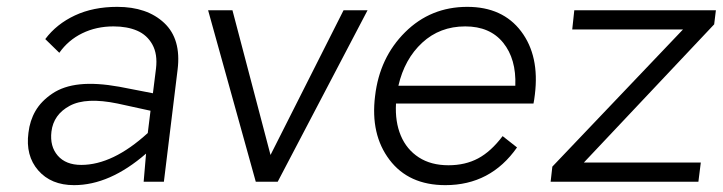

<svg xmlns="http://www.w3.org/2000/svg" viewBox="-20 -530 2108 560"><path d="M322 -510Q409 -510 459 -463Q509 -416 498 -327L458 0H399L406 -82Q300 10 196 10Q129 10 91.5 -33Q54 -76 63 -143Q67 -178 83.5 -206.5Q100 -235 132.5 -257Q165 -279 213 -284Q261 -289 328 -277L426 -258L435 -330Q440 -372 424.5 -400Q409 -428 380 -440.5Q351 -453 311 -453Q261 -453 220 -433Q179 -413 153 -376L112 -416Q145 -460 198.5 -485Q252 -510 322 -510ZM217 -49Q309 -49 411 -142L419 -207L323 -228Q231 -247 183.5 -221.5Q136 -196 130 -146Q125 -103 148.5 -76Q172 -49 217 -49Z M982 -500H1052L790 0H726L587 -500H658L769 -78Z M1540 -254Q1538 -237 1536 -228H1135Q1132 -175 1149 -134.5Q1166 -94 1201.5 -71Q1237 -48 1288 -48Q1337 -48 1374.5 -68Q1412 -88 1446 -133L1488 -100Q1411 10 1279 10Q1172 10 1116 -64Q1060 -138 1074 -250Q1087 -362 1161.5 -436Q1236 -510 1343 -510Q1446 -510 1500 -438.5Q1554 -367 1540 -254ZM1337 -453Q1263 -453 1211.5 -405.5Q1160 -358 1142 -280H1483Q1486 -358 1447.5 -405.5Q1409 -453 1337 -453Z M1586 0 1591 -44 1972 -444H1649L1655 -500H2068L2063 -459L1683 -56H2024L2017 0Z"/></svg>

Font: Orkney Light
Style: LightItalic
Weight: 300
Designer: Samuel Oakes and Alfredo Marco Pradil
Foundry: Alfredo Marco Pradil
Version: 1.0; ttfautohint (v1.5)